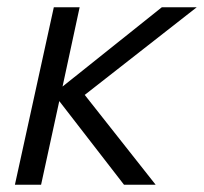

<svg xmlns="http://www.w3.org/2000/svg" viewBox="-20 -508 561 528"><path d="M21 0 128 -488H199L152 -270L425 -488H521L213 -247L408 0H321L143 -230L93 0Z"/></svg>

Font: Red Hat Text
Style: Italic
Weight: 400
Italic angle: -12°
Designer: Pentagram, MCKL
Foundry: Pentagram, MCKL
Version: Version 1.023